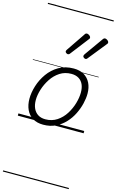

<svg xmlns="http://www.w3.org/2000/svg" viewBox="-210 -1085 1011 1660"><g transform="rotate(15 295.5 -255.0)"><path d="M231 19Q175 19 136.5 -4.5Q98 -28 78.5 -70.5Q59 -113 59 -168Q59 -223 78 -284Q97 -345 135 -398.5Q173 -452 230 -485.5Q287 -519 363 -519Q417 -519 455 -496.5Q493 -474 513 -433.5Q533 -393 533 -339Q533 -298 521.5 -250Q510 -202 486.5 -154Q463 -106 426.5 -67Q390 -28 341.5 -4.5Q293 19 231 19ZM237 -31Q296 -31 341 -61Q386 -91 415.5 -138Q445 -185 460 -237Q475 -289 475 -334Q475 -376 461.5 -406Q448 -436 421 -452.5Q394 -469 355 -469Q297 -469 252.5 -440Q208 -411 177.5 -364.5Q147 -318 131 -266.5Q115 -215 115 -171Q115 -128 129.5 -96.5Q144 -65 171 -48Q198 -31 237 -31ZM279 -625Q273 -625 264.5 -631Q256 -637 256 -645Q256 -649 258 -653Q260 -657 264 -663L374 -825Q378 -833 383 -836.5Q388 -840 395 -840Q401 -840 409 -836Q417 -832 423 -825.5Q429 -819 429 -811Q429 -806 426.5 -802.5Q424 -799 420 -794L298 -636Q293 -629 288.5 -627Q284 -625 279 -625ZM437 -625Q431 -625 422.5 -631Q414 -637 414 -645Q414 -649 415.5 -653Q417 -657 421 -663L536 -825Q541 -833 546 -836.5Q551 -840 557 -840Q563 -840 571 -836Q579 -832 585 -825.5Q591 -819 591 -811Q591 -806 588.5 -802.5Q586 -799 582 -794L455 -636Q450 -629 445.5 -627Q441 -625 437 -625ZM0 490H589V500H0ZM0 -20H589V0H0ZM0 -505H589V-500H0ZM0 -1010H589V-1000H0Z"/></g></svg>

Font: Playwrite MX Guides
Style: Regular
Weight: 400
Designer: Veronika Burian, José Scaglione
Foundry: TypeTogether
Version: Version 1.003